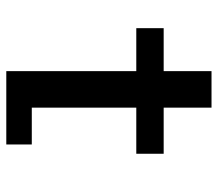

<svg xmlns="http://www.w3.org/2000/svg" viewBox="-61 -631 692 610"><g transform="rotate(90 285.0 -326.0)"><path d="M322 -81H439V0H206V-413H69.5V-500H206V-652H322V-500H468.5V-413H322Z"/></g></svg>

Font: League Mono Narrow Medium
Style: Regular
Weight: 500
Width: 3
Designer: Tyler Finck
Foundry: The League of Moveable Type / Tyler Finck
Version: Version 2.210